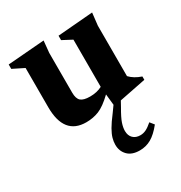

<svg xmlns="http://www.w3.org/2000/svg" viewBox="-166 -562 893 946"><g transform="rotate(-30 280.0 -89.0)"><path d="M210 -148.5Q210 -114.5 225.2 -101Q240.5 -87.5 277.5 -87.5Q317 -87.5 346 -103V-371.5L292 -400V-425L492.5 -441.5L484.5 -371V-84Q508 -58.5 549.5 -44.5V-25.5L398.5 4.5L382 34.5Q356.5 78 348.5 102Q340.5 126 340.5 145Q340.5 171.5 355.8 186.5Q371 201.5 397 201.5Q413.5 201.5 429.5 193.8Q445.5 186 466 168L484.5 191Q452 231.5 422.2 248.2Q392.5 265 357 265Q312.5 265 289 241Q265.5 217 265.5 180.5Q265.5 162.5 270.8 143.8Q276 125 290.2 100Q304.5 75 332.5 38.5L356.5 5L350 -57.5Q304.5 -14 270.8 -0.5Q237 13 198 13Q72 13 72 -145.5V-368.5L8.5 -400V-425L216.5 -441.5L210 -374.5Z"/></g></svg>

Font: Newsreader 16pt
Style: Bold
Weight: 700
Designer: Hugues Gentile
Foundry: Production Type
Version: Version 1.003; ttfautohint (v1.8.3)